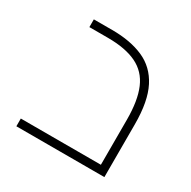

<svg xmlns="http://www.w3.org/2000/svg" viewBox="-120 -616 726 731"><g transform="rotate(30 243.5 -250.0)"><path d="M40 0V-34H417L392 -10V-232Q392 -316 370 -367.5Q348 -419 299.5 -442.5Q251 -466 173 -466H92V-500H173Q253 -500 310 -475Q367 -450 397 -391.5Q427 -333 427 -232V0Z"/></g></svg>

Font: TitilliumWeb ExtraLight
Style: Regular
Weight: 400
Designer: Mohamed Gaber, Accademia di Belle Arti di Urbino and others
Foundry: Kief Type Foundry, Accademia di Belle Arti di Urbino and others
Version: Version 3.000; ttfautohint (v1.8.2)